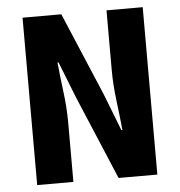

<svg xmlns="http://www.w3.org/2000/svg" viewBox="-49 -699 698 745"><g transform="rotate(-5 300.0 -326.0)"><path d="M66 0V-652H217L354 -328L410 -184H414Q409 -236 401 -299.5Q393 -363 393 -421V-652H534V0H383L246 -325L190 -467H186Q191 -413 199 -351Q207 -289 207 -231V0Z"/></g></svg>

Font: Source Code Pro
Style: Bold
Weight: 700
Monospace: yes
Designer: Paul D. Hunt, Teo Tuominen
Foundry: Adobe Systems Incorporated
Version: Version 2.030;PS 1.000;hotconv 16.6.51;makeotf.lib2.5.65220